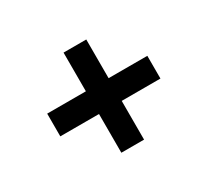

<svg xmlns="http://www.w3.org/2000/svg" viewBox="-105 -697 883 816"><g transform="rotate(-30 336.5 -288.5)"><path d="M280.5 -233H90.6V-344.5H280.5V-534.4H392V-344.5H582V-233H392V-43H280.5Z"/></g></svg>

Font: Interop SemBd
Style: Regular
Weight: 600
Designer: Rasmus Andersson, Google, Jang Haemin
Foundry: jhaemin
Version: Version 1.008